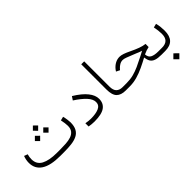

<svg xmlns="http://www.w3.org/2000/svg" viewBox="47 -1443 2449 2449"><g transform="rotate(-45 1272.0 -218.0)"><path d="M476.1 0H410.2Q236.3 0 149.4 -56.4Q62.5 -112.8 62.5 -221.7Q62.5 -249 67.9 -275.6Q73.2 -302.2 82.5 -327.1L130.4 -309.1Q118.7 -269.5 118.7 -229Q119.1 -138.7 194.6 -98.6Q270 -58.6 405.3 -58.6H472.7Q521.5 -58.6 570.3 -61.8Q619.1 -64.9 659.9 -78.1Q700.7 -91.3 725.3 -121.1Q750 -150.9 750 -204.1Q750 -225.6 746.1 -254.2Q742.2 -282.7 735.4 -315.4L787.6 -328.1Q796.4 -294.9 800.8 -260.7Q805.2 -226.6 805.2 -211.4Q805.2 -142.1 782.2 -100.1Q759.3 -58.1 716.1 -36.4Q672.9 -14.6 612.3 -7.3Q551.8 0 476.1 0ZM389.2 -474.6 436.5 -522 484.4 -474.6 436.5 -426.8ZM465.8 -363.8 513.2 -411.1 561 -363.8 513.2 -315.9ZM314.5 -363.8 361.8 -411.1 409.7 -363.8 361.8 -315.9Z M930.2 -68.8Q956.1 -64 978.8 -61.5Q1001.5 -59.1 1022.5 -59.1Q1112.3 -59.1 1165.5 -83Q1218.8 -106.9 1218.8 -163.1Q1218.8 -215.8 1167.5 -271.5Q1116.2 -327.1 1022.5 -387.7L1054.2 -435.5Q1167.5 -366.2 1221.4 -298.3Q1275.4 -230.5 1275.4 -164.6Q1275.4 -84.5 1216.8 -42.7Q1158.2 -1 1028.8 -1Q1002.4 -1 977.3 -3.7Q952.1 -6.3 930.2 -10.3Z M1605 0H1590.3Q1507.3 0 1466.1 -41.5Q1424.8 -83 1424.8 -183.1V-637.7H1478V-182.6Q1478 -116.7 1508.1 -87.6Q1538.1 -58.6 1590.3 -58.6H1605Z M2188 -185.5Q2168 -182.1 2141.6 -173.3Q2115.2 -164.6 2088.9 -151.9Q2091.3 -98.6 2128.7 -78.6Q2166 -58.6 2238.3 -58.6H2264.6V0H2236.3Q2170.4 0 2132.3 -13.4Q2094.2 -26.9 2076.4 -55.9Q2058.6 -85 2052.7 -131.8Q1990.7 -98.1 1926.8 -67.9Q1862.8 -37.6 1796.9 -18.8Q1731 0 1663.6 0H1585.4V-58.6H1665Q1730.5 -58.6 1786.6 -73Q1842.8 -87.4 1900.4 -113.5Q1958 -139.6 2026.9 -175.3L2096.2 -211.4Q2075.7 -217.8 2065.9 -221.2Q2056.2 -224.6 2047.6 -228.3Q2039.1 -231.9 2022.9 -238.8Q2006.8 -245.6 1973.1 -258.8Q1923.8 -278.8 1891.1 -291Q1858.4 -303.2 1836.9 -303.2Q1807.1 -303.2 1781.7 -288.3Q1756.3 -273.4 1736.8 -252.4L1721.2 -234.4L1672.4 -258.8L1689.9 -283.7Q1718.8 -319.8 1756.6 -340.3Q1794.4 -360.8 1837.4 -360.8Q1864.7 -360.8 1900.4 -348.6Q1936 -336.4 1979 -315.4Q2049.3 -281.2 2098.4 -263.7Q2147.5 -246.1 2189 -241.7Z M2481.4 -188.5Q2481.4 0 2303.2 0H2245.1V-58.6H2303.2Q2365.2 -58.6 2396.2 -89.6Q2427.2 -120.6 2427.2 -187Q2427.2 -213.9 2423.1 -248.3Q2418.9 -282.7 2412.1 -315.4L2464.4 -328.1Q2473.6 -293.5 2477.5 -256.8Q2481.4 -220.2 2481.4 -188.5ZM2300.8 147.9 2355 94.2 2409.2 147.9 2355 202.1Z"/></g></svg>

Font: Vazir Thin WOL-UI
Style: Thin-WOL-UI
Weight: 100
Designer: Saber Rastikerdar
Foundry: Saber Rastikerdar
Version: Version 30.1.0